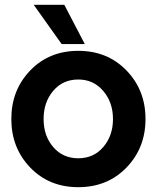

<svg xmlns="http://www.w3.org/2000/svg" viewBox="-20 -770 649 797"><path d="M120 -750H247L332 -587H236ZM505 -74.5Q426 7 305 7Q184 7 105.5 -74.5Q27 -156 27 -276Q27 -396 105.5 -477.5Q184 -559 305 -559Q426 -559 505 -477.5Q584 -396 584 -276Q584 -156 505 -74.5ZM305 -440Q241 -440 201 -393Q161 -346 161 -276Q161 -206 201 -159.5Q241 -113 305 -113Q369 -113 409 -160Q449 -207 449 -276Q449 -345 408.5 -392.5Q368 -440 305 -440Z"/></svg>

Font: Oakes Grotesk
Style: Bold
Weight: 600
Designer: Samuel Oakes
Foundry: Samuel Oakes
Version: Version 1.000;PS 001.000;hotconv 1.0.88;makeotf.lib2.5.64775